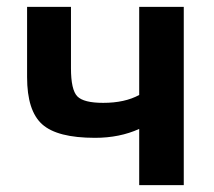

<svg xmlns="http://www.w3.org/2000/svg" viewBox="-20 -540 625 560"><path d="M386 -164Q329 -138 257 -138Q147 -138 103 -177.5Q59 -217 59 -315V-520H187V-341Q187 -278 205.5 -259Q224 -240 281 -240Q344 -240 386 -263V-520H516V0H386Z"/></svg>

Font: Mplus 1p Bold
Style: Bold
Weight: 700
Version: Version 1.061